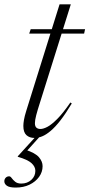

<svg xmlns="http://www.w3.org/2000/svg" viewBox="-63 -628 414 888"><path d="M72 -472.5 79 -493H330.5L326 -472.5ZM112 -122Q107.5 -107 104.5 -95.2Q101.5 -83.5 100 -74.5Q98.5 -65.5 98.5 -58.5Q98.5 -44 105.2 -37.8Q112 -31.5 124 -31.5Q137.5 -31.5 156.5 -41.5Q175.5 -51.5 201.8 -77.8Q228 -104 262.5 -154L269 -149.5Q240.5 -102 216.5 -71.2Q192.5 -40.5 171.5 -22.8Q150.5 -5 132.2 2.5Q114 10 97 10Q73.5 10 59.2 -3Q45 -16 45 -45.5Q45 -57 47.8 -73.5Q50.5 -90 58.5 -115.5L212.5 -608H264.5ZM10 239.5Q-19.5 239.5 -31.2 231Q-43 222.5 -43 210.5Q-43 201 -36.8 194.2Q-30.5 187.5 -20.5 187.5Q-14.5 187.5 -8.8 195.8Q-3 204 7.2 212.5Q17.5 221 35.5 221Q63 221 81.8 204Q100.5 187 100.5 162Q100.5 143 83 126.8Q65.5 110.5 19 97L19.5 94.5L113 -8H131.5L51 81.5L54.5 64.5Q100.5 79.5 117.2 99.2Q134 119 134 140.5Q134 167.5 117.8 190Q101.5 212.5 73.8 226Q46 239.5 10 239.5Z"/></svg>

Font: Newsreader 60pt Light
Style: Italic
Weight: 300
Italic angle: -17°
Designer: Hugues Gentile
Foundry: Production Type
Version: Version 1.003